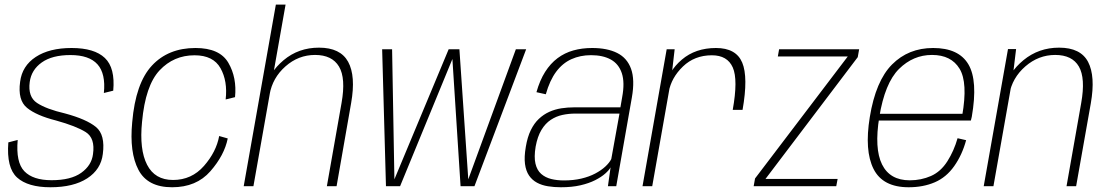

<svg xmlns="http://www.w3.org/2000/svg" viewBox="-20 -805 4796 830"><path d="M198 4.5Q297.5 4.5 357 -34Q416.5 -72.5 424.5 -139.5Q435.5 -222.5 394.8 -256Q354 -289.5 261.5 -314.5Q180 -333.5 140 -360Q100 -386.5 108.5 -450.5Q115.5 -503 160.5 -535Q205.5 -567 284.5 -567Q365.5 -567 401.5 -526.8Q437.5 -486.5 429 -403L469.5 -413Q478.5 -511.5 433.2 -554.5Q388 -597.5 289.5 -597.5Q193.5 -597.5 134.5 -558.8Q75.5 -520 67 -451.5Q56 -372 96.8 -338.8Q137.5 -305.5 222.5 -284Q309 -260 350.5 -234Q392 -208 382 -138.5Q376 -90 331.2 -58Q286.5 -26 203 -26Q122.5 -26 85.2 -64.8Q48 -103.5 56.5 -200L16 -189.5Q7.5 -79.5 54 -37.5Q100.5 4.5 198 4.5Z M724 4.5Q829 4.5 889.5 -64.8Q950 -134 964.5 -206.5L927.5 -217Q915 -148.5 861.8 -87.8Q808.5 -27 728 -27Q649.5 -27 615.8 -92.8Q582 -158.5 594 -278Q608.5 -435.5 669.8 -500.8Q731 -566 821 -566Q902 -566 933.2 -510.2Q964.5 -454.5 955.5 -375L996 -385Q1004.5 -469.5 967.2 -533.5Q930 -597.5 825 -597.5Q707.5 -597.5 636.8 -521.5Q566 -445.5 551.5 -276.5Q539 -146 578.5 -70.8Q618 4.5 724 4.5Z M1033.5 0H1075.5L1214.5 -785H1172.5ZM1393 0H1435L1498 -360Q1518.5 -476.5 1485 -537.8Q1451.5 -599 1359 -599Q1270.5 -599 1206 -544.8Q1141.5 -490.5 1129.5 -423L1145.5 -396.5Q1158 -468.5 1214 -518Q1270 -567.5 1342 -567.5Q1415.5 -567.5 1445.5 -517.2Q1475.5 -467 1456.5 -360Z M1648.5 0H1709.5L1953 -592H1919.5L1684 -27.5H1685L1675 -592H1632ZM1971 0H2031L2254.5 -592H2210L2003.5 -27.5H2004.5L1966 -592H1933Z M2404.5 4.5Q2452.5 4.5 2489.2 -4Q2526 -12.5 2553 -26.2Q2580 -40 2596.5 -54.8Q2613 -69.5 2619.5 -81.5L2608 0H2644L2711.5 -383.5Q2725 -460.5 2708 -507.5Q2691 -554.5 2648 -576Q2605 -597.5 2540 -597.5Q2496 -597.5 2458.5 -587Q2421 -576.5 2390.2 -553.5Q2359.5 -530.5 2336.5 -494.2Q2313.5 -458 2299 -406.5L2339.5 -397.5Q2356.5 -457.5 2384.2 -494.8Q2412 -532 2450.2 -549.2Q2488.5 -566.5 2535 -566.5Q2586 -566.5 2620.2 -547.8Q2654.5 -529 2668 -488.8Q2681.5 -448.5 2669.5 -384.5L2662 -341H2462.5Q2434 -341 2406.5 -336.8Q2379 -332.5 2354.5 -321.5Q2330 -310.5 2309.5 -291.2Q2289 -272 2274.5 -242.2Q2260 -212.5 2253 -170Q2245.5 -126.5 2249.5 -96.2Q2253.5 -66 2267 -46.2Q2280.5 -26.5 2301.5 -15.2Q2322.5 -4 2348.8 0.2Q2375 4.5 2404.5 4.5ZM2417.5 -25Q2388 -25 2362.8 -31.2Q2337.5 -37.5 2319.5 -53.2Q2301.5 -69 2294.8 -97.5Q2288 -126 2295.5 -171Q2303.5 -215 2320.5 -243.2Q2337.5 -271.5 2361 -287Q2384.5 -302.5 2411.5 -308.2Q2438.5 -314 2467 -314H2658L2622.5 -117.5Q2614.5 -101.5 2596.8 -85Q2579 -68.5 2553 -54.8Q2527 -41 2493 -33Q2459 -25 2417.5 -25Z M3147.5 -330H3190Q3215 -471.5 3188.5 -534.5Q3162 -597.5 3075 -597.5Q2986.5 -597.5 2927.5 -547.2Q2868.5 -497 2856.5 -427.5L2871 -408Q2882 -469 2932.2 -517.5Q2982.5 -566 3057.5 -566Q3124.5 -566 3147.8 -513.2Q3171 -460.5 3147.5 -330ZM2757.5 0H2799.5L2882 -467L2896.5 -592H2862Z M3238 0H3595L3601 -31.5H3288V-30L3688 -558L3694 -592H3348L3342.5 -561H3646V-562.5L3244 -33.5Z M3908 4.5 3913 -25.5Q3827 -25.5 3793 -94.2Q3759 -163 3781 -298.5Q3805 -446 3866.2 -506.8Q3927.5 -567.5 4009 -567.5Q4092 -567.5 4128.2 -507.8Q4164.5 -448 4139.5 -305.5L4145.5 -313H3776.5L3771.5 -284H4177Q4179 -292 4181 -300.5Q4208 -456.5 4166.2 -527Q4124.5 -597.5 4014 -597.5Q3907 -597.5 3836.2 -526.2Q3765.5 -455 3740 -298.5Q3716.5 -154 3756.2 -74.8Q3796 4.5 3908 4.5ZM3913 -25.5 3908 4.5Q3971 4.5 4021 -17Q4071 -38.5 4105.2 -87.2Q4139.5 -136 4156.5 -199L4119.5 -207.5Q4104 -153 4075.5 -108Q4047 -63 4004.5 -44.2Q3962 -25.5 3913 -25.5Z M4232.5 0H4274.5L4357.5 -469L4372.5 -593H4337.5ZM4590.5 0H4632L4695.5 -358.5Q4716 -475.5 4683.8 -537.2Q4651.5 -599 4558.5 -599Q4470 -599 4404.2 -544.8Q4338.5 -490.5 4326.5 -423L4343 -396.5Q4355.5 -468.5 4412.5 -518Q4469.5 -567.5 4541.5 -567.5Q4615 -567.5 4644 -517.2Q4673 -467 4654 -360Z"/></svg>

Font: Anybody UltraCondensed Thin ExtraLight
Style: Italic
Weight: 250
Italic angle: -10°
Version: Version 1.111